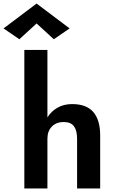

<svg xmlns="http://www.w3.org/2000/svg" viewBox="-73 -1061 648 1081"><path d="M133 -929 36 -840 -53 -901 133 -1041 319 -901 230 -840ZM361 -280Q361 -326 343.5 -350Q326 -374 285 -374Q244 -374 219 -348.5Q194 -323 194 -280V0H64V-780H194V-400Q215 -434 250.5 -454.5Q286 -475 333 -475Q414 -475 452.5 -430Q491 -385 491 -299V0H361Z"/></svg>

Font: Von Semi
Style: Regular
Weight: 600
Version: Version 4.000; ttfautohint (v1.8.4.7-5d5b)